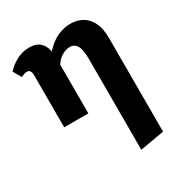

<svg xmlns="http://www.w3.org/2000/svg" viewBox="-170 -550 896 957"><g transform="rotate(-30 277.5 -71.5)"><path d="M366 289V-233Q366 -288 352.5 -310.5Q339 -333 313 -333Q294 -333 273.5 -323Q253 -313 237 -293Q221 -273 211 -244L168 -269Q196 -327 228.5 -362.5Q261 -398 297.5 -415Q334 -432 374 -432Q411 -432 441 -415Q471 -398 488 -363Q505 -328 505 -273V265ZM89 0V-302Q89 -311 86.5 -318Q84 -325 79.5 -329Q75 -333 68 -333Q58 -333 49 -330Q40 -327 32 -322L5 -369Q29 -396 63 -414Q97 -432 137 -432Q169 -432 189 -418.5Q209 -405 218.5 -380Q228 -355 228 -318V0Z"/></g></svg>

Font: Ysabeau Infant ExtraBold
Style: Regular
Weight: 800
Designer: Christian Thalmann (Catharsis Fonts)
Version: Version 2.001;gftools[0.9.30]; featfreeze: ss01,ss02,lnum